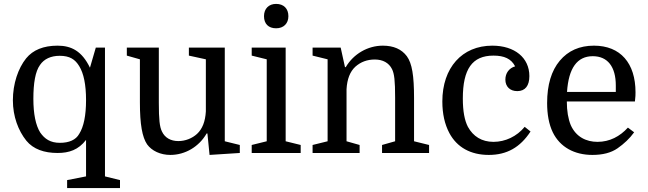

<svg xmlns="http://www.w3.org/2000/svg" viewBox="-20 -784 3321 984"><path d="M324 139V180H595V139L518 120V-540H471L441 -437C400 -522 346 -550 275 -550C203 -550 149 -528 114 -485C73 -434 46 -355 46 -270C46 -187 74 -114 115 -63C151 -19 207 0 275 0C334 0 382 -16 421 -67V120ZM421 -271C421 -192 409 -134 386 -98C369 -67 334 -52 287 -52C238 -52 209 -72 186 -105C163 -142 151 -200 151 -278C151 -357 161 -418 185 -451C206 -482 241 -498 286 -498C337 -498 365 -480 386 -445C409 -408 421 -350 421 -271Z M630 -540V-499L697 -480V-259C697 -146 709 -81 734 -44C758 -11 802 10 853 10C929 10 1000 -32 1039 -100H1043L1054 10L1209 0V-41L1132 -60V-540H948V-499L1035 -480V-213C1032 -161 1017 -123 990 -98C965 -75 930 -61 894 -61C855 -61 825 -78 810 -110C798 -134 794 -172 794 -257V-540Z M1333 -701C1333 -662 1356 -639 1395 -639C1434 -639 1458 -664 1458 -701C1458 -740 1434 -764 1395 -764C1358 -764 1333 -740 1333 -701ZM1347 -60 1270 -41V0H1521V-41L1444 -60V-540H1270V-499L1347 -480Z M1582 -41V0H1823V-41L1756 -60V-327C1759 -379 1774 -417 1801 -442C1829 -467 1862 -479 1901 -479C1942 -479 1973 -462 1989 -430C2001 -406 2005 -370 2005 -283V-60L1938 -41V0H2179V-41L2102 -60V-281C2102 -396 2092 -459 2065 -496C2038 -532 1997 -550 1942 -550C1865 -550 1792 -508 1752 -440H1748L1726 -540H1582V-499L1659 -480V-60Z M2503 -550C2348 -550 2247 -437 2247 -264C2247 -201 2259 -147 2283 -102C2322 -29 2392 10 2485 10C2578 10 2646 -29 2699 -110L2669 -134C2629 -85 2570 -57 2509 -57C2449 -57 2405 -85 2378 -134C2361 -167 2352 -214 2352 -279C2352 -430 2400 -499 2509 -499C2564 -499 2600 -483 2620 -444C2589 -435 2570 -409 2570 -376C2570 -340 2594 -317 2631 -317C2672 -317 2693 -345 2693 -394C2693 -488 2618 -550 2503 -550Z M3234 -264C3237 -291 3237 -298 3237 -311C3237 -460 3160 -550 3024 -550C2950 -550 2892 -524 2849 -473C2806 -422 2784 -349 2784 -256C2784 -199 2793 -147 2813 -106C2850 -30 2924 10 3016 10C3069 10 3112 -1 3145 -24C3178 -47 3207 -74 3230 -106L3198 -130C3157 -85 3105 -57 3042 -57C2985 -57 2932 -82 2905 -143C2892 -175 2885 -215 2885 -264ZM3018 -496C3094 -496 3136 -442 3136 -346V-313H2886C2894 -435 2938 -496 3018 -496Z"/></svg>

Font: Domine
Style: Regular
Weight: 400
Designer: Pablo Impallari, Rodrigo Fuenzalida, Brenda Gallo
Foundry: Pablo Impallari, Rodrigo Fuenzalida, Brenda Gallo
Version: Version 2.000